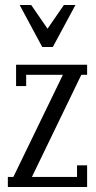

<svg xmlns="http://www.w3.org/2000/svg" viewBox="-20 -743 381 763"><path d="M279.8 -723.1 189.9 -556.2H147.9L58.1 -723.1H104L168.9 -628.9L233.9 -723.1ZM326.2 -485.8V-445.8H303.2L106.9 -40H286.1V-85.9H326.2V0H11.2V-40H33.2L230 -445.8H84V-400.9H43.9V-485.8Z"/></svg>

Font: Margherita
Style: Regular
Weight: 400
Designer: James Puckett
Foundry: Dunwich Type Founders
Version: Version 1.008;hotconv 1.0.109;makeotfexe 2.5.65596